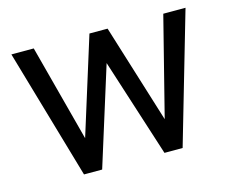

<svg xmlns="http://www.w3.org/2000/svg" viewBox="-80 -641 911 753"><g transform="rotate(-15 375.5 -264.0)"><path d="M728 -528.3 574.7 0H514.2H501L373 -398.9L248 0H189.9H174.3L21 -528.3H111.8L215.3 -136.2L337.9 -528.3H397.9H411.6L536.1 -127.4L637.7 -528.3Z"/></g></svg>

Font: Heebo
Style: Regular
Weight: 400
Designer: Oded Ezer
Foundry: Meir Sadan
Version: Version 2.001; ttfautohint (v1.5.14-ce02) -l 8 -r 50 -G 200 